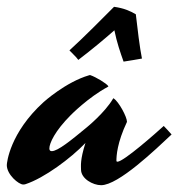

<svg xmlns="http://www.w3.org/2000/svg" viewBox="-90 -515 524 564"><path d="M252 -43C252 -57 254 -96 283 -157C283 -172 259 -216 244 -226C243 -227 242 -225 242 -225C218 -184 165 -141 165 -141C119 -103 80 -71 62 -71C57 -71 55 -74 55 -79C55 -94 71 -130 118 -177C118 -177 169 -229 227 -260C227 -260 229 -261 228 -262C223 -270 191 -289 176 -294C174 -295 173 -294 172 -294C103 -274 38 -215 38 -215C-61 -125 -70 -37 -70 -30C-70 -2 -35 27 -22 27C-20 27 -18 27 -15 26C40 8 118 -50 161 -95C145 -45 148 -28 148 -17C148 10 183 29 207 29C258 29 367 -76 414 -120C407 -128 397 -139 391 -145C368 -124 273 -40 255 -40C253 -40 252 -41 252 -43ZM327 -343C321 -371 313 -437 309 -473C292 -483 274 -491 245 -495C212 -462 159 -408 114 -367C125 -355 133 -349 140 -339C183 -372 213 -397 246 -426C253 -391 264 -359 273 -334C293 -337 310 -340 327 -343Z"/></svg>

Font: Yesteryear
Style: Regular
Weight: 400
Designer: Astigmatic (AOETI)
Foundry: Astigmatic (AOETI)
Version: Version 1.000